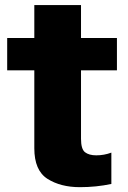

<svg xmlns="http://www.w3.org/2000/svg" viewBox="-20 -748 516 775"><path d="M302.5 7.5Q368.5 7.5 429.5 -5.5V-132Q400.5 -121 368.5 -121Q339.5 -121 323.2 -133.5Q307 -146 307 -188V-464H452V-594.5H307V-727.5H118.5V-594.5H9V-464H118.5V-149.5Q118.5 -60 171.5 -26.2Q224.5 7.5 302.5 7.5Z"/></svg>

Font: Anybody SemiCondensed ExtraBold
Style: Regular
Weight: 800
Width: 4
Version: Version 1.113;gftools[0.9.25]